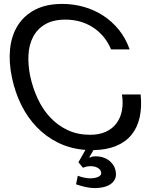

<svg xmlns="http://www.w3.org/2000/svg" viewBox="-20 -751 762 980"><path d="M546.9 -499Q530.8 -537.1 506.6 -565.4Q482.4 -593.8 452.1 -612.8Q421.9 -631.8 387 -641.4Q352.1 -650.9 314.5 -650.9Q251 -650.9 210.2 -626.7Q169.4 -602.5 148.7 -562.3Q127.9 -522 125.2 -470Q122.6 -418 134.3 -361.8Q147.5 -300.8 172.9 -246.6Q198.2 -192.4 236.3 -151.6Q274.4 -110.8 325.4 -86.9Q376.5 -63 440.4 -63Q486.8 -63 520.5 -78.6Q554.2 -94.2 574.7 -121.8Q595.2 -149.4 602.3 -187Q609.4 -224.6 602.5 -269H697.8Q704.6 -203.1 692.6 -150.9Q680.7 -98.6 650.4 -62Q620.1 -25.4 571.5 -5.6Q522.9 14.2 457 15.1L436 51.8L438.5 54.2Q446.3 46.9 470.2 46.9Q486.3 46.9 502.4 51.3Q518.6 55.7 532.2 64.9Q545.9 74.2 555.9 87.9Q565.9 101.6 569.8 120.1Q575.2 145 567.1 162.1Q559.1 179.2 543.2 189.7Q527.3 200.2 506.3 204.6Q485.4 209 464.4 209Q439.9 209 416.7 203.6Q393.6 198.2 368.2 189.9L377 146Q390.1 151.4 407.7 155.3Q425.3 159.2 440.9 159.2Q451.2 159.2 461.7 157.5Q472.2 155.8 480.5 152.1Q488.8 148.4 493.4 142.6Q498 136.7 496.1 127.9Q493.2 113.8 478.3 105.5Q463.4 97.2 442.9 97.2Q430.7 97.2 422.4 99.1Q414.1 101.1 403.3 105L380.4 77.1L416 14.2Q339.8 8.3 277.6 -22.2Q215.3 -52.7 168 -101.8Q120.6 -150.9 88.6 -215.6Q56.6 -280.3 41 -355Q24.4 -433.1 31.5 -501.5Q38.6 -569.8 70.6 -620.8Q102.5 -671.9 159.2 -701.4Q215.8 -731 298.3 -731Q354 -731 407.2 -716.1Q460.4 -701.2 505.9 -671.9Q551.3 -642.6 586.4 -599.4Q621.6 -556.2 641.6 -499Z"/></svg>

Font: XB Khoramshahr
Style: Oblique
Weight: 400
Italic angle: 12°
Designer: Behnam
Foundry: Irmug
Version: Version 8.005 2009